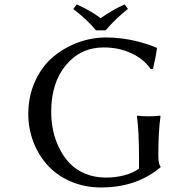

<svg xmlns="http://www.w3.org/2000/svg" viewBox="-20 -825 757 855"><path d="M452.1 -34.2Q494.1 -34.2 533.4 -44.4Q572.8 -54.7 599.1 -74.2V-117.2Q599.1 -239.3 589.8 -307.1L591.8 -310.1Q607.9 -307.1 642.1 -307.1Q657.7 -307.1 670.7 -307.9Q683.6 -308.6 688.5 -309.6L693.8 -310.1L694.8 -307.1Q685.1 -240.7 685.1 -137.2V-130.9Q685.1 -95.7 694.8 -83V-80.1Q587.9 9.8 430.2 9.8Q356.9 9.8 295.2 -16.8Q233.4 -43.5 192.4 -88.6Q151.4 -133.8 128.7 -192.9Q106 -252 106 -316.9Q106 -396.5 136 -462.6Q166 -528.8 215.3 -570.6Q264.6 -612.3 326.2 -635.3Q387.7 -658.2 453.1 -658.2Q487.3 -658.2 522.9 -653.6Q558.6 -648.9 585 -642.3Q611.3 -635.7 632.8 -628.9Q654.3 -622.1 665.5 -617.2L676.8 -612.8L679.2 -609.9Q672.4 -563.5 661.1 -518.1L650.9 -517.1Q621.6 -561.5 565.4 -587.6Q509.3 -613.8 441.9 -613.8Q339.4 -613.8 273.7 -535.2Q208 -456.5 208 -327.1Q208 -286.1 216.1 -246.1Q224.1 -206.1 242.9 -167.2Q261.7 -128.4 289.1 -99.1Q316.4 -69.8 358.6 -52Q400.9 -34.2 452.1 -34.2ZM407.2 -689.9Q370.6 -735.4 306.2 -785.2L321.8 -805.2Q381.8 -778.8 428.2 -744.1Q485.8 -784.2 535.2 -805.2L549.8 -785.2Q501 -748 450.2 -689.9Z"/></svg>

Font: Linear Smooth
Style: Regular
Weight: 400
Designer: Philipp H. Poll, Flanker
Foundry: Philipp H. Poll, reworked by Flanker
Version: Version 1.061 | FøM Fix